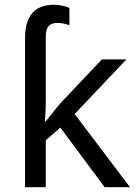

<svg xmlns="http://www.w3.org/2000/svg" viewBox="-20 -785 574 805"><path d="M206 -765Q225 -765 243 -761Q261 -757 271 -752V-679Q264 -682 250 -685.5Q236 -689 219 -689Q197 -689 184.5 -676Q172 -663 172 -631V-363Q172 -347 171 -321Q170 -295 168 -276H172Q178 -284 190 -299Q202 -314 214.5 -329.5Q227 -345 236 -355L407 -536H510L293 -307L525 0H419L233 -250L172 -197V0H85V-625Q85 -765 206 -765Z"/></svg>

Font: Noto IKEA Arabic
Style: Regular
Weight: 400
Designer: Monotype Design Team
Foundry: Monotype Imaging Inc.
Version: Version 1.200